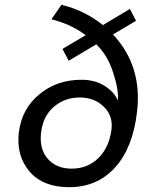

<svg xmlns="http://www.w3.org/2000/svg" viewBox="-20 -778 637 809"><path d="M281.7 -67.4Q349.1 -67.4 395 -112.3Q439.9 -157.2 449.7 -231.9Q457 -291 416.5 -329.1Q377 -367.2 316.4 -367.2Q252 -367.2 206.5 -327.6Q161.6 -289.1 153.3 -220.7Q144.5 -150.9 181.2 -108.9Q217.8 -67.4 281.7 -67.4ZM270.5 10.7Q161.6 10.7 104.5 -55.2Q47.4 -122.6 59.6 -221.7Q72.3 -320.3 145.5 -380.4Q219.2 -441.9 323.7 -441.9Q380.4 -441.9 420.9 -416Q461.9 -390.1 476.6 -354.5Q480.5 -399.4 457 -471.2Q434.6 -543.5 385.7 -591.3L269.5 -522L243.2 -571.8L341.3 -629.9Q308.6 -653.8 272.5 -670.4Q236.3 -687 196.8 -696.8L238.8 -757.8Q335.4 -734.9 413.6 -672.4L527.3 -740.2L553.2 -690.4L456.1 -632.8Q581.1 -499.5 557.1 -304.2Q539.1 -152.8 463.4 -70.8Q389.2 10.7 270.5 10.7Z"/></svg>

Font: Ride
Style: Italic
Weight: 400
Version: Version 3.000